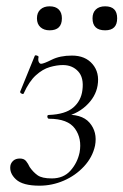

<svg xmlns="http://www.w3.org/2000/svg" viewBox="-20 -577 391 608"><path d="M110 -375Q118 -375 144 -388Q170 -401 208 -401Q250 -401 273 -374Q296 -347 289 -306Q283 -270 252 -241.5Q221 -213 174 -205L178 -213Q238 -218 263.5 -188.5Q289 -159 281 -116Q273 -79 246 -50Q219 -21 182 -5Q145 11 105 11Q52 11 30.5 -9Q9 -29 13 -53Q15 -62 22.5 -68.5Q30 -75 43 -75Q56 -75 62.5 -67Q69 -59 74 -48Q85 -32 99 -22Q113 -12 144 -12Q181 -12 203 -36.5Q225 -61 232 -94Q240 -138 217.5 -169.5Q195 -201 135 -201Q131 -201 130 -207Q129 -213 135 -213Q187 -215 212 -236.5Q237 -258 241 -292Q246 -331 227.5 -351Q209 -371 179 -371Q160 -371 137.5 -364.5Q115 -358 93.5 -338.5Q72 -319 55 -281Q54 -278 48.5 -280.5Q43 -283 44 -287L90 -400Q91 -403 97 -401Q103 -399 102 -396Q100 -386 103 -380.5Q106 -375 110 -375ZM137 -481Q119 -481 108 -491Q97 -501 97 -519Q97 -537 108 -547Q119 -557 137 -557Q156 -557 166 -547Q176 -537 176 -519Q176 -481 137 -481ZM313 -481Q273 -481 273 -519Q273 -537 283.5 -547Q294 -557 313 -557Q351 -557 351 -519Q351 -481 313 -481Z"/></svg>

Font: Cormorant Light
Style: Italic
Weight: 300
Italic angle: -10°
Designer: Christian Thalmann (Catharsis Fonts)
Foundry: Catharsis Fonts
Version: Version 4.000